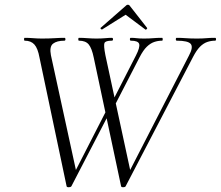

<svg xmlns="http://www.w3.org/2000/svg" viewBox="-20 -784 928 807"><path d="M489 -1 374 -542Q366 -581 353 -597Q340 -613 312 -613Q309 -613 309 -619Q309 -625 312 -625Q329 -625 348 -623.5Q367 -622 385 -622Q406 -622 422 -623.5Q438 -625 450 -625Q455 -625 455 -619Q455 -613 450 -613Q423 -613 419 -603Q415 -593 423 -552L530 -56L497 -11L774 -550Q793 -585 782 -599Q771 -613 723 -613Q719 -613 719 -619Q719 -625 723 -625Q743 -625 761.5 -623.5Q780 -622 808 -622Q832 -622 847 -623.5Q862 -625 884 -625Q888 -625 888 -619Q888 -613 884 -613Q867 -613 851 -607.5Q835 -602 820.5 -587.5Q806 -573 791 -544L508 -1Q506 3 498 3Q490 3 489 -1ZM260 -1 146 -542Q139 -581 124.5 -597Q110 -613 84 -613Q81 -613 81 -619Q81 -625 84 -625Q101 -625 120 -623.5Q139 -622 156 -622Q186 -622 209 -623.5Q232 -625 251 -625Q255 -625 255 -619Q255 -613 251 -613Q219 -613 203 -600.5Q187 -588 194 -552L302 -56L269 -11L437 -339L447 -323L280 -1Q277 3 269 3Q261 3 260 -1ZM453 -323 443 -339 551 -550Q569 -585 565 -599Q561 -613 530 -613Q526 -613 526 -619Q526 -625 530 -625Q543 -625 554.5 -623.5Q566 -622 585 -622Q608 -622 623.5 -623.5Q639 -625 661 -625Q664 -625 664 -619Q664 -613 661 -613Q644 -613 628 -607.5Q612 -602 597 -587.5Q582 -573 567 -544ZM409 -660Q408 -659 404.5 -662Q401 -665 403 -667L508 -759Q512 -764 517.5 -764Q523 -764 526 -759L598 -667Q600 -665 596.5 -661.5Q593 -658 591 -660L508 -722Z"/></svg>

Font: Cormorant Light Light
Style: Italic
Weight: 300
Italic angle: -10°
Version: Version 4.000